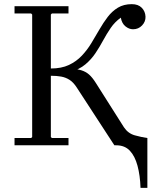

<svg xmlns="http://www.w3.org/2000/svg" viewBox="-20 -700 730 925"><path d="M540 -35H690V205H657Q655 145 642.5 98.5Q630 52 605.5 26Q581 0 540 0ZM50 0V-35H130L135 -40V-630L130 -635H50V-670H310V-635H230L225 -630V-40L230 -35H310V0ZM225 -335V-370Q276 -370 312 -387Q348 -404 374 -431.5Q400 -459 420 -492Q440 -525 459 -558Q478 -591 499 -618.5Q520 -646 548 -663Q576 -680 615 -680Q646 -680 663 -662.5Q680 -645 681 -620Q682 -596 664.5 -577.5Q647 -559 621 -559Q602 -559 584.5 -573Q567 -587 562 -615Q533 -594 513.5 -565.5Q494 -537 477 -505.5Q460 -474 440 -444Q420 -414 391.5 -390Q363 -366 319 -353L316 -370Q350 -368 371.5 -361.5Q393 -355 409 -341Q425 -327 442 -300L577 -87Q597 -57 629.5 -48Q662 -39 690 -35V0H531L350 -278Q334 -303 315.5 -315Q297 -327 275 -331Q253 -335 225 -335Z"/></svg>

Font: Brygada 1918
Style: Regular
Weight: 400
Designer: Mateusz Machalski | Borys Kosmynka | Przemek Hoffer
Foundry: NIEPODLEGLA 2018
Version: Version 3.006